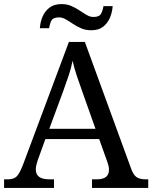

<svg xmlns="http://www.w3.org/2000/svg" viewBox="-20 -919 745 939"><path d="M0 0V-42H19Q48 -42 62.5 -57Q77 -72 95 -120L317 -714H395L621 -95Q632 -64 647.5 -53Q663 -42 692 -42H705V0H430V-42H453Q483 -42 498 -53.5Q513 -65 513 -90Q513 -98 511 -107Q509 -116 505 -127L465 -239H202L164 -134Q160 -122 157.5 -110.5Q155 -99 155 -91Q155 -66 171.5 -54Q188 -42 221 -42H244V0ZM221 -289H447L385 -464Q369 -508 356 -547Q343 -586 335 -622Q328 -586 317 -553Q306 -520 289 -473ZM426 -771Q399 -771 377 -780.5Q355 -790 336.5 -802.5Q318 -815 301.5 -824.5Q285 -834 269 -834Q239 -834 231 -817.5Q223 -801 220 -781H175Q177 -812 188.5 -838.5Q200 -865 222.5 -882Q245 -899 281 -899Q308 -899 329.5 -889.5Q351 -880 369.5 -867.5Q388 -855 404.5 -845.5Q421 -836 437 -836Q466 -836 474.5 -852.5Q483 -869 486 -889H531Q529 -859 517.5 -832Q506 -805 484 -788Q462 -771 426 -771Z"/></svg>

Font: Noto Serif Khojki
Style: Regular
Weight: 400
Designer: Juan Bruce
Version: Version 2.002